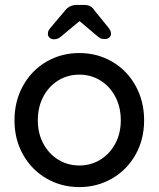

<svg xmlns="http://www.w3.org/2000/svg" viewBox="-20 -752 646 782"><path d="M303 10Q230 10 169.5 -25Q109 -60 74 -122Q39 -184 39 -262Q39 -340 74 -403Q109 -466 169.5 -501Q230 -536 303 -536Q376 -536 436.5 -501Q497 -466 532 -403Q567 -340 567 -262Q567 -184 532 -122Q497 -60 436.5 -25Q376 10 303 10ZM303 -448Q256 -448 217.5 -424.5Q179 -401 156.5 -358.5Q134 -316 134 -262Q134 -209 156.5 -167Q179 -125 217.5 -101.5Q256 -78 303 -78Q350 -78 388.5 -101.5Q427 -125 449.5 -167Q472 -209 472 -262Q472 -316 449.5 -358.5Q427 -401 388.5 -424.5Q350 -448 303 -448ZM432 -614Q432 -605 425 -599Q418 -593 407 -593Q394 -593 388 -596.5Q382 -600 368 -612L304 -666L239 -612Q236 -609 228.5 -603Q221 -597 214.5 -594.5Q208 -592 199 -592Q189 -592 182 -598.5Q175 -605 175 -613Q175 -621 177 -626Q179 -631 185 -638L244 -708Q262 -732 294 -732H321Q337 -732 347 -727Q357 -722 366 -708L422 -639Q428 -631 430 -626Q432 -621 432 -614Z"/></svg>

Font: Quicksand Medium
Style: Regular
Weight: 500
Designer: Andrew Paglinawan
Foundry: Andrew Paglinawan
Version: Version 3.000